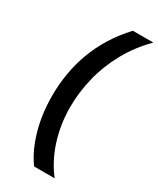

<svg xmlns="http://www.w3.org/2000/svg" viewBox="-227 -799 864 1047"><g transform="rotate(30 204.5 -275.0)"><path d="M184 180Q134 113 105 12.5Q76 -88 76 -204Q76 -275 87.5 -344Q99 -413 123.5 -479.5Q148 -546 187 -609Q226 -672 280 -730H409Q335 -656 286.5 -568Q238 -480 215 -386Q192 -292 192 -199Q192 -92 223 6Q254 104 313 180Z"/></g></svg>

Font: MuseoModerno Medium
Style: Italic
Weight: 500
Italic angle: -9°
Designer: Pablo Cosgaya, Héctor Gatti, Marcela Romero, and the Authors of The MuseoModerno Project.
Foundry: Omnibus-Type Team
Version: Version 1.003